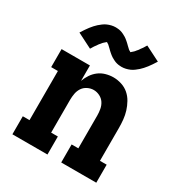

<svg xmlns="http://www.w3.org/2000/svg" viewBox="-178 -889 956 1015"><g transform="rotate(30 300.0 -381.5)"><path d="M44 0V-110H85V-410H44V-520H217V-426Q225 -448 238 -467.5Q251 -487 269.5 -501Q288 -515 311 -521.5Q334 -528 357 -528Q382 -528 407 -520Q432 -512 451 -495.5Q470 -479 482.5 -456.5Q495 -434 502.5 -410Q510 -386 512.5 -360.5Q515 -335 515 -310V-110H556V0H342V-110H383V-310Q383 -329 379.5 -348.5Q376 -368 365.5 -384Q355 -400 337 -409Q319 -418 300 -418Q281 -418 263 -409Q245 -400 234.5 -384Q224 -368 220.5 -348.5Q217 -329 217 -310V-110H258V0ZM173 -597 82 -643Q91 -657 98.5 -668.5Q106 -680 114 -690Q122 -700 129.5 -708.5Q137 -717 145 -724Q153 -731 163.5 -739Q174 -747 185.5 -752Q197 -757 209.5 -760Q222 -763 235 -763Q240 -763 245 -762.5Q250 -762 255 -761.5Q260 -761 264.5 -759.5Q269 -758 274 -756.5Q279 -755 283 -752.5Q287 -750 291.5 -748Q296 -746 300.5 -743Q305 -740 309 -737Q313 -734 317 -730.5Q321 -727 324.5 -724Q328 -721 331 -718Q334 -715 337 -712Q340 -709 345 -704.5Q350 -700 353.5 -696.5Q357 -693 361.5 -691.5Q366 -690 366 -686H364L367 -688Q370 -690 372.5 -692.5Q375 -695 377.5 -697Q380 -699 381.5 -700.5Q383 -702 384.5 -703.5Q386 -705 387.5 -707Q389 -709 390.5 -711Q392 -713 394 -715Q396 -717 398 -719.5Q400 -722 401.5 -724.5Q403 -727 405 -730Q407 -733 409.5 -736Q412 -739 414 -742Q416 -745 418 -748.5Q420 -752 422.5 -756Q425 -760 427 -763L518 -717Q509 -703 501.5 -691.5Q494 -680 486 -670Q478 -660 470.5 -651.5Q463 -643 455 -636Q447 -629 436.5 -621Q426 -613 414.5 -608Q403 -603 390.5 -600Q378 -597 365 -597Q360 -597 355 -597.5Q350 -598 345 -598.5Q340 -599 335.5 -600.5Q331 -602 326 -603.5Q321 -605 317 -607.5Q313 -610 308.5 -612Q304 -614 299.5 -617Q295 -620 291 -623Q287 -626 283 -629.5Q279 -633 275.5 -636Q272 -639 269 -642Q266 -645 263 -648Q260 -651 255 -655.5Q250 -660 246.5 -663.5Q243 -667 238.5 -668.5Q234 -670 234 -674H236L233 -672Q230 -670 227.5 -667.5Q225 -665 222.5 -663Q220 -661 218.5 -659.5Q217 -658 215.5 -656.5Q214 -655 212.5 -653Q211 -651 209.5 -649Q208 -647 206 -645Q204 -643 202 -640.5Q200 -638 198.5 -635.5Q197 -633 195 -630Q193 -627 190.5 -624Q188 -621 186 -618Q184 -615 182 -611.5Q180 -608 177.5 -604Q175 -600 173 -597Z"/></g></svg>

Font: Iosevka HT Extrabold Extended
Style: Regular
Weight: 800
Width: 7
Monospace: yes
Designer: Belleve Invis
Foundry: Belleve Invis
Version: Version 32.3.0; ttfautohint (v1.8.4)